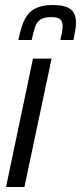

<svg xmlns="http://www.w3.org/2000/svg" viewBox="-20 -743 322 763"><path d="M4 0 111 -510H185L77 0ZM53 -584Q59 -614 67.5 -640Q76 -666 90 -684.5Q104 -703 128.5 -713Q153 -723 190 -723Q226 -723 246 -714.5Q266 -706 274 -690.5Q282 -675 282 -653Q282 -639 279 -621.5Q276 -604 272 -584H220Q224 -601 226.5 -615Q229 -629 229 -639Q229 -657 219.5 -666Q210 -675 184 -675Q155 -675 140.5 -665Q126 -655 119 -634.5Q112 -614 106 -584Z"/></svg>

Font: Saira Condensed
Style: Italic
Weight: 400
Width: 3
Italic angle: -12°
Designer: Hector Gatti with collaboration of the Omnibus-Type team
Foundry: Omnibus-Type
Version: Version 1.100